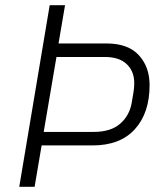

<svg xmlns="http://www.w3.org/2000/svg" viewBox="-20 -718 640 738"><path d="M54 0 171 -698H230L205 -551H389Q472 -551 513.5 -506Q555 -461 555 -391Q555 -284 498.5 -221.5Q442 -159 336 -159H140L113 0ZM148 -211H341Q406 -211 442.5 -243Q479 -275 487 -327L493 -363Q496 -379 496 -399Q496 -444 467 -471.5Q438 -499 383 -499H197Z"/></svg>

Font: IBM Plex Mono Light
Style: Italic
Weight: 300
Italic angle: -9°
Monospace: yes
Designer: Mike Abbink, Paul van der Laan, Pieter van Rosmalen
Foundry: Bold Monday
Version: Version 2.3